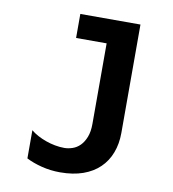

<svg xmlns="http://www.w3.org/2000/svg" viewBox="-75 -704 701 780"><g transform="rotate(10 275.0 -314.0)"><path d="M193.8 -638.2H441.9V-190.9Q441.9 -146 427.7 -108.9Q413.6 -71.8 386.2 -45.4Q358.9 -19 318.4 -4.6Q277.8 9.8 224.1 9.8Q184.6 9.8 147.9 0.5Q111.3 -8.8 84 -22.9V-139.2Q96.2 -128.9 112.5 -120.1Q128.9 -111.3 147.5 -104.7Q166 -98.1 185.5 -94.5Q205.1 -90.8 224.1 -90.8Q240.2 -90.8 257.6 -96.7Q274.9 -102.5 288.6 -116.2Q302.2 -129.9 311 -152.1Q319.8 -174.3 319.8 -207V-539.1H193.8Z"/></g></svg>

Font: Code New Roman
Style: Bold
Weight: 700
Monospace: yes
Designer: Sam Radian
Foundry: Code New Roman
Version: Version 1.508 October 19, 2014